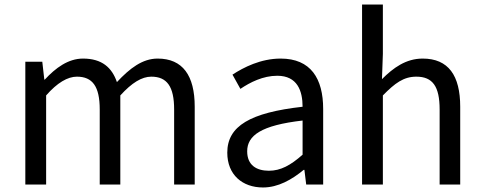

<svg xmlns="http://www.w3.org/2000/svg" viewBox="-20 -816 2136 849"><path d="M92 0H184V-394C233 -450 279 -477 320 -477C389 -477 421 -434 421 -332V0H512V-394C563 -450 607 -477 649 -477C718 -477 750 -434 750 -332V0H841V-344C841 -482 788 -557 677 -557C610 -557 554 -514 497 -453C475 -517 431 -557 347 -557C282 -557 226 -516 178 -464H176L167 -543H92Z M1143 13C1210 13 1271 -22 1323 -65H1326L1334 0H1409V-334C1409 -469 1354 -557 1221 -557C1133 -557 1057 -518 1008 -486L1043 -423C1086 -452 1143 -481 1206 -481C1295 -481 1318 -414 1318 -344C1087 -318 985 -259 985 -141C985 -43 1052 13 1143 13ZM1169 -61C1115 -61 1073 -85 1073 -147C1073 -217 1135 -262 1318 -283V-132C1265 -85 1221 -61 1169 -61Z M1581 0H1673V-394C1727 -449 1765 -477 1821 -477C1893 -477 1924 -434 1924 -332V0H2015V-344C2015 -482 1963 -557 1849 -557C1775 -557 1719 -516 1669 -466L1673 -578V-796H1581Z"/></svg>

Font: Source Han Sans JP
Style: Regular
Weight: 400
Designer: Ryoko NISHIZUKA 西塚涼子 (kana, bopomofo & ideographs); Paul D. Hunt (Latin, Greek & Cyrillic); Sandoll Communications 산돌커뮤니
Foundry: Adobe
Version: Version 2.004;hotconv 1.0.118;makeotfexe 2.5.65603